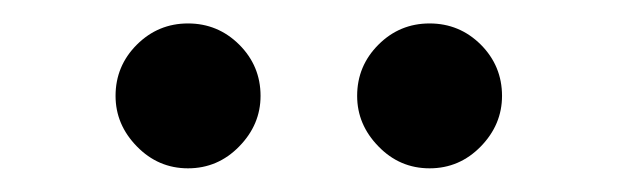

<svg xmlns="http://www.w3.org/2000/svg" viewBox="-20 -722 524 163"><path d="M344.7 -579.1Q319.3 -579.1 301.3 -597.7Q283.2 -616.2 283.2 -640.6Q283.2 -666 301.3 -684.1Q319.3 -702.1 344.7 -702.1Q370.1 -702.1 388.2 -684.1Q406.2 -666 406.2 -640.6Q406.2 -616.2 388.2 -597.7Q370.1 -579.1 344.7 -579.1ZM139.6 -579.1Q114.3 -579.1 96.2 -597.7Q78.1 -616.2 78.1 -640.6Q78.1 -666 96.2 -684.1Q114.3 -702.1 139.6 -702.1Q165 -702.1 183.1 -684.1Q201.2 -666 201.2 -640.6Q201.2 -616.2 183.1 -597.7Q165 -579.1 139.6 -579.1Z"/></svg>

Font: Sen
Style: Regular
Weight: 400
Designer: Kosal Sen, Philatype
Foundry: Philatype
Version: Version 2.000;gftools[0.9.31]